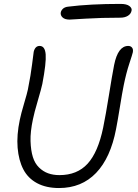

<svg xmlns="http://www.w3.org/2000/svg" viewBox="-20 -910 703 979"><path d="M335 -810.1Q310.5 -810.1 298.8 -821.3Q287.1 -832.5 290 -847.2Q292 -856.9 301 -865.5Q310.1 -874 327.1 -876Q439 -890.1 594.2 -890.1Q626 -890.1 639.9 -879.2Q653.8 -868.2 650.9 -856Q647.9 -839.4 632.3 -829.6Q616.7 -819.8 592.8 -819.8Q496.1 -819.8 416.7 -814.9Q337.4 -810.1 335 -810.1ZM280.8 48.8Q215.3 48.8 168.9 23.9Q122.6 -1 98.9 -46.6Q75.2 -92.3 69.8 -156.7Q64.5 -221.2 81.1 -299.8Q86.9 -328.6 102.8 -382.3Q118.7 -436 122.1 -453.1Q137.2 -528.8 143.6 -582Q149.9 -635.3 151.9 -646Q159.2 -675.8 182.1 -675.8Q209.5 -675.8 212.9 -632.6Q216.3 -589.4 195.8 -481.9Q190.9 -458.5 172.4 -395.5Q153.8 -332.5 147.9 -301.8Q134.3 -238.3 135.7 -190.4Q137.2 -142.6 147.5 -109.6Q157.7 -76.7 178.7 -56.2Q199.7 -35.6 225.3 -26.4Q251 -17.1 283.2 -17.1Q373.5 -17.1 426.8 -75.4Q480 -133.8 505.9 -258.8Q519.5 -325.2 535.2 -423.3Q550.8 -521.5 562 -579.1Q581.5 -675.8 633.8 -675.8Q646.5 -675.8 653.3 -667.2Q660.2 -658.7 657.2 -643.1Q655.3 -633.8 639.4 -585.7Q623.5 -537.6 610.8 -475.1Q603 -437 591.1 -362.8Q579.1 -288.6 571.8 -252Q543.9 -105.5 470 -28.3Q396 48.8 280.8 48.8Z"/></svg>

Font: Shantell Sans Bouncy
Style: Italic
Weight: 300
Italic angle: -11.31°
Designer: Stephen Nixon, Anya Danilova, Shantell Martin
Foundry: Arrow Type
Version: Version 1.006;[9816181b4]